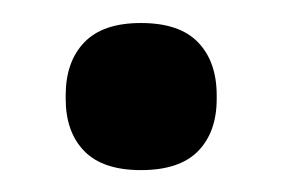

<svg xmlns="http://www.w3.org/2000/svg" viewBox="-20 -350 252 171"><path d="M105.5 -198.5Q71.5 -198.5 55 -215.5Q38.5 -232.5 38.5 -262V-265Q38.5 -295 55 -312.2Q71.5 -329.5 105.5 -329.5Q140 -329.5 156.5 -312.2Q173 -295 173 -265V-262Q173 -232.5 156.5 -215.5Q140 -198.5 105.5 -198.5Z"/></svg>

Font: Anek Odia Medium SemiBold
Style: Regular
Weight: 600
Version: Version 1.003